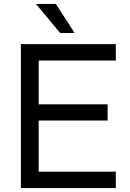

<svg xmlns="http://www.w3.org/2000/svg" viewBox="-20 -963 665 983"><path d="M288 -794 164 -943H266L362 -794ZM87 0V-737H573V-653H178V-429H531V-346H178V-84H573V0Z"/></svg>

Font: Tomorrow
Style: Regular
Weight: 400
Designer: Tony de Marco, Monica Rizzolli
Foundry: Just in Type
Version: Version 2.002